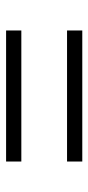

<svg xmlns="http://www.w3.org/2000/svg" viewBox="150 -665 290 630"><g transform="rotate(90 295.0 -350.0)"><path d="M80 -475H510V-425H80ZM80 -275H510V-225H80Z"/></g></svg>

Font: Pathway Extreme 8pt Thin
Style: Regular
Weight: 100
Version: Version 1.001;gftools[0.9.26]